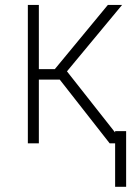

<svg xmlns="http://www.w3.org/2000/svg" viewBox="-20 -565 552 757"><path d="M89.8 0H133.2V-251.1H215.6L412.3 0H433.9V171.5H477.3V-47.9H433.9V-42.6L244 -283.7L461.3 -545.5H405.2L196 -292.3H133.2V-545.5H89.8Z"/></svg>

Font: Karasuma Gothic
Style: Thin
Weight: 200
Designer: Rasmus Andersson / Ryoko Ishizuka
Foundry: rsms
Version: Version 1.00